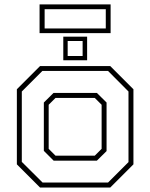

<svg xmlns="http://www.w3.org/2000/svg" viewBox="-20 -834 668 854"><path d="M158 0 55 -103V-437L158 -540H470.5L573.5 -437V-103L470.5 0ZM169.5 -22H460.5L551.5 -113V-427L460.5 -518.5H168.5L77 -427V-114ZM218.5 -119.5 175 -163V-378L218 -420.5H411L454 -378V-162L411 -119.5ZM227 -141.5H401.5L432 -172V-368L401.5 -398.5H227L196.5 -368V-172ZM261.5 -566V-671H367.5V-566ZM281 -585H347.5V-651.5H281ZM156 -686.5V-814.5H472V-686.5ZM178.5 -707.5H450.5V-793H178.5Z"/></svg>

Font: Tourney ExtraLight
Style: Regular
Weight: 250
Designer: Tyler Finck
Foundry: Etcetera Type Co
Version: Version 1.015